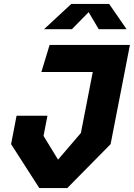

<svg xmlns="http://www.w3.org/2000/svg" viewBox="-20 -959 682 979"><path d="M180.5 0H323L544 -224L642.5 -730H233L191 -592H453L392.5 -281L276 -145L202 -266L222 -369H64.5L36.5 -224ZM204.5 -810H346.5L432 -897L483.5 -810H625.5L536.5 -939H343.5Z"/></svg>

Font: Monaspace Krypton ExtraBold
Style: Italic
Weight: 800
Italic angle: -11°
Designer: Riley Cran & the Lettermatic Team
Foundry: Lettermatic
Version: Version 1.101 (Monaspace Krypton)